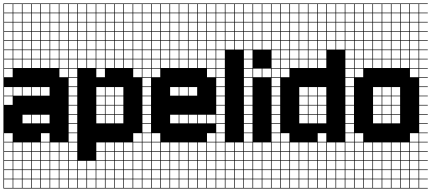

<svg xmlns="http://www.w3.org/2000/svg" viewBox="-20 -827 2504 1115"><path d="M325 -803.6V-753.6H375V-803.6ZM325 -700H375V-750H325ZM271.4 -700H321.4V-750H271.4ZM217.9 -700H267.9V-750H217.9ZM164.3 -700H214.3V-750H164.3ZM110.7 -700H160.7V-750H110.7ZM57.1 -700H107.1V-750H57.1ZM3.6 -700H53.6V-750H3.6ZM325 -646.4H375V-696.4H325ZM271.4 -646.4H321.4V-696.4H271.4ZM217.9 -646.4H267.9V-696.4H217.9ZM164.3 -646.4H214.3V-696.4H164.3ZM110.7 -646.4H160.7V-696.4H110.7ZM57.1 -646.4H107.1V-696.4H57.1ZM3.6 -646.4H53.6V-696.4H3.6ZM3.6 -592.9H53.6V-642.9H3.6ZM325 -592.9H375V-642.9H325ZM271.4 -592.9H321.4V-642.9H271.4ZM217.9 -592.9H267.9V-642.9H217.9ZM164.3 -592.9H214.3V-642.9H164.3ZM110.7 -592.9H160.7V-642.9H110.7ZM57.1 -592.9H107.1V-642.9H57.1ZM164.3 -539.3H214.3V-589.3H164.3ZM3.6 -539.3H53.6V-589.3H3.6ZM325 -539.3H375V-589.3H325ZM271.4 -539.3H321.4V-589.3H271.4ZM217.9 -539.3H267.9V-589.3H217.9ZM57.1 -539.3H107.1V-589.3H57.1ZM110.7 -539.3H160.7V-589.3H110.7ZM3.6 -485.7H53.6V-535.7H3.6ZM57.1 -485.7H107.1V-535.7H57.1ZM325 -485.7H375V-535.7H325ZM271.4 -485.7H321.4V-535.7H271.4ZM217.9 -485.7H267.9V-535.7H217.9ZM164.3 -485.7H214.3V-535.7H164.3ZM110.7 -485.7H160.7V-535.7H110.7ZM3.6 -432.1H53.6V-482.1H3.6ZM57.1 -432.1H107.1V-482.1H57.1ZM325 -432.1H375V-482.1H325ZM110.7 -432.1H160.7V-482.1H110.7ZM271.4 -432.1H321.4V-482.1H271.4ZM217.9 -432.1H267.9V-482.1H217.9ZM164.3 -432.1H214.3V-482.1H164.3ZM325 -378.6H375V-428.6H325ZM3.6 -378.6H53.6V-428.6H3.6ZM57.1 -271.4H107.1V-321.4H57.1ZM217.9 -271.4H267.9V-321.4H217.9ZM164.3 -271.4H214.3V-321.4H164.3ZM3.6 -271.4H53.6V-321.4H3.6ZM110.7 -271.4H160.7V-321.4H110.7ZM3.6 -217.9H53.6V-267.9H3.6ZM110.7 -110.7H160.7V-160.7H110.7ZM217.9 -110.7H267.9V-160.7H217.9ZM164.3 -110.7H214.3V-160.7H164.3ZM217.9 -3.6H267.9V-53.6H217.9ZM3.6 -3.6H53.6V-53.6H3.6ZM3.6 50H53.6V0H3.6ZM325 50H375V0H325ZM164.3 50H214.3V0H164.3ZM217.9 50H267.9V0H217.9ZM57.1 50H107.1V0H57.1ZM271.4 50H321.4V0H271.4ZM110.7 50H160.7V0H110.7ZM164.3 103.6H214.3V53.6H164.3ZM271.4 103.6H321.4V53.6H271.4ZM110.7 103.6H160.7V53.6H110.7ZM57.1 103.6H107.1V53.6H57.1ZM217.9 103.6H267.9V53.6H217.9ZM325 103.6H375V53.6H325ZM3.6 103.6H53.6V53.6H3.6ZM271.4 157.1H321.4V107.1H271.4ZM57.1 157.1H107.1V107.1H57.1ZM325 157.1H375V107.1H325ZM110.7 157.1H160.7V107.1H110.7ZM217.9 157.1H267.9V107.1H217.9ZM164.3 157.1H214.3V107.1H164.3ZM3.6 157.1H53.6V107.1H3.6ZM271.4 210.7H321.4V160.7H271.4ZM325 210.7H375V160.7H325ZM3.6 210.7H53.6V160.7H3.6ZM217.9 210.7H267.9V160.7H217.9ZM164.3 210.7H214.3V160.7H164.3ZM57.1 210.7H107.1V160.7H57.1ZM110.7 210.7H160.7V160.7H110.7ZM325 264.3H375V214.3H325ZM271.4 264.3H321.4V214.3H271.4ZM110.7 264.3H160.7V214.3H110.7ZM3.6 264.3H53.6V214.3H3.6ZM57.1 264.3H107.1V214.3H57.1ZM217.9 264.3H267.9V214.3H217.9ZM164.3 264.3H214.3V214.3H164.3ZM271.4 -803.6V-753.6H321.4V-803.6ZM217.9 -803.6V-753.6H267.9V-803.6ZM164.3 -803.6V-753.6H214.3V-803.6ZM110.7 -803.6V-753.6H160.7V-803.6ZM57.1 -803.6V-753.6H107.1V-803.6ZM3.6 -803.6V-753.6H53.6V-803.6ZM428.6 -803.6H378.6V-753.6H428.6V-750H378.6V-700H428.6V-696.4H378.6V-646.4H428.6V-642.9H378.6V-592.9H428.6V-589.3H378.6V-539.3H428.6V-535.7H378.6V-485.7H428.6V-482.1H378.6V-432.1H428.6V-428.6H378.6V-378.6H428.6V-375H378.6V-325H428.6V-321.4H378.6V-271.4H428.6V-267.9H378.6V-217.9H428.6V-214.3H378.6V-164.3H428.6V-160.7H378.6V-110.7H428.6V-107.1H378.6V-57.1H428.6V-53.6H378.6V-3.6H428.6V0H378.6V50H428.6V53.6H378.6V103.6H428.6V107.1H378.6V157.1H428.6V160.7H378.6V210.7H428.6V214.3H378.6V264.3H428.6V267.9H0V-807.1H428.6Z M753.6 -803.6V-753.6H803.6V-803.6ZM432.1 -700H482.1V-750H432.1ZM485.7 -700H535.7V-750H485.7ZM539.3 -700H589.3V-750H539.3ZM700 -700H750V-750H700ZM646.4 -700H696.4V-750H646.4ZM753.6 -700H803.6V-750H753.6ZM592.9 -700H642.9V-750H592.9ZM592.9 -646.4H642.9V-696.4H592.9ZM753.6 -646.4H803.6V-696.4H753.6ZM646.4 -646.4H696.4V-696.4H646.4ZM700 -646.4H750V-696.4H700ZM539.3 -646.4H589.3V-696.4H539.3ZM485.7 -646.4H535.7V-696.4H485.7ZM432.1 -646.4H482.1V-696.4H432.1ZM646.4 -592.9H696.4V-642.9H646.4ZM592.9 -592.9H642.9V-642.9H592.9ZM753.6 -592.9H803.6V-642.9H753.6ZM539.3 -592.9H589.3V-642.9H539.3ZM700 -592.9H750V-642.9H700ZM432.1 -592.9H482.1V-642.9H432.1ZM485.7 -592.9H535.7V-642.9H485.7ZM646.4 -539.3H696.4V-589.3H646.4ZM592.9 -539.3H642.9V-589.3H592.9ZM753.6 -539.3H803.6V-589.3H753.6ZM539.3 -539.3H589.3V-589.3H539.3ZM432.1 -539.3H482.1V-589.3H432.1ZM700 -539.3H750V-589.3H700ZM485.7 -539.3H535.7V-589.3H485.7ZM700 -485.7H750V-535.7H700ZM485.7 -485.7H535.7V-535.7H485.7ZM432.1 -485.7H482.1V-535.7H432.1ZM753.6 -485.7H803.6V-535.7H753.6ZM646.4 -485.7H696.4V-535.7H646.4ZM539.3 -485.7H589.3V-535.7H539.3ZM592.9 -485.7H642.9V-535.7H592.9ZM700 -432.1H750V-482.1H700ZM592.9 -432.1H642.9V-482.1H592.9ZM485.7 -432.1H535.7V-482.1H485.7ZM753.6 -432.1H803.6V-482.1H753.6ZM432.1 -432.1H482.1V-482.1H432.1ZM646.4 -432.1H696.4V-482.1H646.4ZM539.3 -432.1H589.3V-482.1H539.3ZM753.6 -378.6H803.6V-428.6H753.6ZM539.3 -378.6H589.3V-428.6H539.3ZM592.9 -271.4H642.9V-321.4H592.9ZM646.4 -271.4H696.4V-321.4H646.4ZM539.3 -271.4H589.3V-321.4H539.3ZM539.3 -217.9H589.3V-267.9H539.3ZM646.4 -217.9H696.4V-267.9H646.4ZM592.9 -217.9H642.9V-267.9H592.9ZM646.4 -164.3H696.4V-214.3H646.4ZM539.3 -164.3H589.3V-214.3H539.3ZM592.9 -164.3H642.9V-214.3H592.9ZM646.4 -110.7H696.4V-160.7H646.4ZM592.9 -110.7H642.9V-160.7H592.9ZM539.3 -110.7H589.3V-160.7H539.3ZM753.6 -3.6H803.6V-53.6H753.6ZM700 50H750V0H700ZM592.9 50H642.9V0H592.9ZM539.3 50H589.3V0H539.3ZM753.6 50H803.6V0H753.6ZM646.4 50H696.4V0H646.4ZM753.6 103.6H803.6V53.6H753.6ZM539.3 103.6H589.3V53.6H539.3ZM592.9 103.6H642.9V53.6H592.9ZM700 103.6H750V53.6H700ZM646.4 103.6H696.4V53.6H646.4ZM700 210.7H750V160.7H700ZM539.3 210.7H589.3V160.7H539.3ZM485.7 210.7H535.7V160.7H485.7ZM432.1 210.7H482.1V160.7H432.1ZM753.6 210.7H803.6V160.7H753.6ZM592.9 210.7H642.9V160.7H592.9ZM646.4 210.7H696.4V160.7H646.4ZM539.3 264.3H589.3V214.3H539.3ZM700 264.3H750V214.3H700ZM432.1 264.3H482.1V214.3H432.1ZM592.9 264.3H642.9V214.3H592.9ZM753.6 264.3H803.6V214.3H753.6ZM646.4 264.3H696.4V214.3H646.4ZM485.7 264.3H535.7V214.3H485.7ZM700 -803.6V-753.6H750V-803.6ZM646.4 -803.6V-753.6H696.4V-803.6ZM592.9 -803.6V-753.6H642.9V-803.6ZM539.3 -803.6V-753.6H589.3V-803.6ZM485.7 -803.6V-753.6H535.7V-803.6ZM432.1 -803.6V-753.6H482.1V-803.6ZM428.6 267.9V107.1H432.1V157.1H482.1V107.1H485.7V157.1H535.7V107.1H539.3V157.1H589.3V107.1H592.9V157.1H642.9V107.1H646.4V157.1H696.4V107.1H700V157.1H750V107.1H753.6V157.1H803.6V107.1H428.6V-807.1H857.1V-803.6H807.1V-753.6H857.1V-750H807.1V-700H857.1V-696.4H807.1V-646.4H857.1V-642.9H807.1V-592.9H857.1V-589.3H807.1V-539.3H857.1V-535.7H807.1V-485.7H857.1V-482.1H807.1V-432.1H857.1V-428.6H807.1V-378.6H857.1V-375H807.1V-325H857.1V-321.4H807.1V-271.4H857.1V-267.9H807.1V-217.9H857.1V-214.3H807.1V-164.3H857.1V-160.7H807.1V-110.7H857.1V-107.1H807.1V-57.1H857.1V-53.6H807.1V-3.6H857.1V0H807.1V50H857.1V53.6H807.1V103.6H857.1V107.1H807.1V157.1H857.1V160.7H807.1V210.7H857.1V214.3H807.1V264.3H857.1V267.9Z M1182.1 -803.6V-753.6H1232.1V-803.6ZM1182.1 -700H1232.1V-750H1182.1ZM1128.6 -700H1178.6V-750H1128.6ZM1075 -700H1125V-750H1075ZM1021.4 -700H1071.4V-750H1021.4ZM967.9 -700H1017.9V-750H967.9ZM914.3 -700H964.3V-750H914.3ZM860.7 -700H910.7V-750H860.7ZM1182.1 -646.4H1232.1V-696.4H1182.1ZM1128.6 -646.4H1178.6V-696.4H1128.6ZM1075 -646.4H1125V-696.4H1075ZM1021.4 -646.4H1071.4V-696.4H1021.4ZM967.9 -646.4H1017.9V-696.4H967.9ZM914.3 -646.4H964.3V-696.4H914.3ZM860.7 -646.4H910.7V-696.4H860.7ZM1182.1 -592.9H1232.1V-642.9H1182.1ZM1128.6 -592.9H1178.6V-642.9H1128.6ZM1075 -592.9H1125V-642.9H1075ZM1021.4 -592.9H1071.4V-642.9H1021.4ZM967.9 -592.9H1017.9V-642.9H967.9ZM914.3 -592.9H964.3V-642.9H914.3ZM860.7 -592.9H910.7V-642.9H860.7ZM914.3 -539.3H964.3V-589.3H914.3ZM1075 -539.3H1125V-589.3H1075ZM1021.4 -539.3H1071.4V-589.3H1021.4ZM1128.6 -539.3H1178.6V-589.3H1128.6ZM1182.1 -539.3H1232.1V-589.3H1182.1ZM967.9 -539.3H1017.9V-589.3H967.9ZM860.7 -539.3H910.7V-589.3H860.7ZM1128.6 -485.7H1178.6V-535.7H1128.6ZM1075 -485.7H1125V-535.7H1075ZM1182.1 -485.7H1232.1V-535.7H1182.1ZM1021.4 -485.7H1071.4V-535.7H1021.4ZM967.9 -485.7H1017.9V-535.7H967.9ZM914.3 -485.7H964.3V-535.7H914.3ZM860.7 -485.7H910.7V-535.7H860.7ZM1182.1 -432.1H1232.1V-482.1H1182.1ZM1128.6 -432.1H1178.6V-482.1H1128.6ZM1075 -432.1H1125V-482.1H1075ZM1021.4 -432.1H1071.4V-482.1H1021.4ZM967.9 -432.1H1017.9V-482.1H967.9ZM914.3 -432.1H964.3V-482.1H914.3ZM860.7 -432.1H910.7V-482.1H860.7ZM1182.1 -378.6H1232.1V-428.6H1182.1ZM860.7 -378.6H910.7V-428.6H860.7ZM1021.4 -271.4H1071.4V-321.4H1021.4ZM1075 -271.4H1125V-321.4H1075ZM967.9 -271.4H1017.9V-321.4H967.9ZM967.9 -110.7H1017.9V-160.7H967.9ZM1021.4 -110.7H1071.4V-160.7H1021.4ZM1075 -110.7H1125V-160.7H1075ZM1128.6 -110.7H1178.6V-160.7H1128.6ZM1182.1 -110.7H1232.1V-160.7H1182.1ZM860.7 -3.6H910.7V-53.6H860.7ZM1182.1 -3.6H1232.1V-53.6H1182.1ZM1075 50H1125V0H1075ZM860.7 50H910.7V0H860.7ZM1128.6 50H1178.6V0H1128.6ZM967.9 50H1017.9V0H967.9ZM1182.1 50H1232.1V0H1182.1ZM914.3 50H964.3V0H914.3ZM1021.4 50H1071.4V0H1021.4ZM914.3 103.6H964.3V53.6H914.3ZM1021.4 103.6H1071.4V53.6H1021.4ZM1182.1 103.6H1232.1V53.6H1182.1ZM1128.6 103.6H1178.6V53.6H1128.6ZM860.7 103.6H910.7V53.6H860.7ZM1075 103.6H1125V53.6H1075ZM967.9 103.6H1017.9V53.6H967.9ZM914.3 157.1H964.3V107.1H914.3ZM860.7 157.1H910.7V107.1H860.7ZM1182.1 157.1H1232.1V107.1H1182.1ZM1021.4 157.1H1071.4V107.1H1021.4ZM1128.6 157.1H1178.6V107.1H1128.6ZM967.9 157.1H1017.9V107.1H967.9ZM1075 157.1H1125V107.1H1075ZM1021.4 210.7H1071.4V160.7H1021.4ZM1182.1 210.7H1232.1V160.7H1182.1ZM914.3 210.7H964.3V160.7H914.3ZM1128.6 210.7H1178.6V160.7H1128.6ZM967.9 210.7H1017.9V160.7H967.9ZM1075 210.7H1125V160.7H1075ZM860.7 210.7H910.7V160.7H860.7ZM967.9 264.3H1017.9V214.3H967.9ZM1182.1 264.3H1232.1V214.3H1182.1ZM1021.4 264.3H1071.4V214.3H1021.4ZM914.3 264.3H964.3V214.3H914.3ZM1128.6 264.3H1178.6V214.3H1128.6ZM860.7 264.3H910.7V214.3H860.7ZM1075 264.3H1125V214.3H1075ZM1128.6 -803.6V-753.6H1178.6V-803.6ZM1075 -803.6V-753.6H1125V-803.6ZM1021.4 -803.6V-753.6H1071.4V-803.6ZM967.9 -803.6V-753.6H1017.9V-803.6ZM914.3 -803.6V-753.6H964.3V-803.6ZM860.7 -803.6V-753.6H910.7V-803.6ZM1285.7 -803.6H1235.7V-753.6H1285.7V-750H1235.7V-700H1285.7V-696.4H1235.7V-646.4H1285.7V-642.9H1235.7V-592.9H1285.7V-589.3H1235.7V-539.3H1285.7V-535.7H1235.7V-485.7H1285.7V-482.1H1235.7V-432.1H1285.7V-428.6H1235.7V-378.6H1285.7V-375H1235.7V-325H1285.7V-321.4H1235.7V-271.4H1285.7V-267.9H1235.7V-217.9H1285.7V-214.3H1235.7V-164.3H1285.7V-160.7H1235.7V-110.7H1285.7V-107.1H1235.7V-57.1H1285.7V-53.6H1235.7V-3.6H1285.7V0H1235.7V50H1285.7V53.6H1235.7V103.6H1285.7V107.1H1235.7V157.1H1285.7V160.7H1235.7V210.7H1285.7V214.3H1235.7V264.3H1285.7V267.9H857.1V-807.1H1285.7Z M1342.9 -803.6V-753.6H1392.9V-803.6ZM1342.9 -700H1392.9V-750H1342.9ZM1289.3 -700H1339.3V-750H1289.3ZM1342.9 -646.4H1392.9V-696.4H1342.9ZM1289.3 -646.4H1339.3V-696.4H1289.3ZM1342.9 -592.9H1392.9V-642.9H1342.9ZM1289.3 -592.9H1339.3V-642.9H1289.3ZM1342.9 -539.3H1392.9V-589.3H1342.9ZM1289.3 -539.3H1339.3V-589.3H1289.3ZM1289.3 50H1339.3V0H1289.3ZM1342.9 50H1392.9V0H1342.9ZM1289.3 103.6H1339.3V53.6H1289.3ZM1342.9 103.6H1392.9V53.6H1342.9ZM1342.9 210.7H1392.9V160.7H1342.9ZM1289.3 210.7H1339.3V160.7H1289.3ZM1289.3 264.3H1339.3V214.3H1289.3ZM1342.9 264.3H1392.9V214.3H1342.9ZM1289.3 -803.6V-753.6H1339.3V-803.6ZM1285.7 107.1H1289.3V157.1H1339.3V107.1H1342.9V157.1H1392.9V107.1H1285.7V-807.1H1446.4V-803.6H1396.4V-753.6H1446.4V-750H1396.4V-700H1446.4V-696.4H1396.4V-646.4H1446.4V-642.9H1396.4V-592.9H1446.4V-589.3H1396.4V-539.3H1446.4V-535.7H1396.4V-485.7H1446.4V-482.1H1396.4V-432.1H1446.4V-428.6H1396.4V-378.6H1446.4V-375H1396.4V-325H1446.4V-321.4H1396.4V-271.4H1446.4V-267.9H1396.4V-217.9H1446.4V-214.3H1396.4V-164.3H1446.4V-160.7H1396.4V-110.7H1446.4V-107.1H1396.4V-57.1H1446.4V-53.6H1396.4V-3.6H1446.4V0H1396.4V50H1446.4V53.6H1396.4V103.6H1446.4V107.1H1396.4V157.1H1446.4V160.7H1396.4V210.7H1446.4V214.3H1396.4V264.3H1446.4V267.9H1285.7Z M1503.6 -803.6V-753.6H1553.6V-803.6ZM1450 -700H1500V-750H1450ZM1503.6 -700H1553.6V-750H1503.6ZM1450 -646.4H1500V-696.4H1450ZM1503.6 -646.4H1553.6V-696.4H1503.6ZM1450 -592.9H1500V-642.9H1450ZM1503.6 -592.9H1553.6V-642.9H1503.6ZM1450 -539.3H1500V-589.3H1450ZM1503.6 -539.3H1553.6V-589.3H1503.6ZM1450 -378.6H1500V-428.6H1450ZM1503.6 -378.6H1553.6V-428.6H1503.6ZM1450 50H1500V0H1450ZM1503.6 50H1553.6V0H1503.6ZM1450 103.6H1500V53.6H1450ZM1503.6 103.6H1553.6V53.6H1503.6ZM1450 157.1H1500V107.1H1450ZM1503.6 157.1H1553.6V107.1H1503.6ZM1450 210.7H1500V160.7H1450ZM1503.6 210.7H1553.6V160.7H1503.6ZM1450 264.3H1500V214.3H1450ZM1503.6 264.3H1553.6V214.3H1503.6ZM1450 -803.6V-753.6H1500V-803.6ZM1607.1 -803.6H1557.1V-753.6H1607.1V-750H1557.1V-700H1607.1V-696.4H1557.1V-646.4H1607.1V-642.9H1557.1V-592.9H1607.1V-589.3H1557.1V-539.3H1607.1V-535.7H1557.1V-485.7H1607.1V-482.1H1557.1V-432.1H1607.1V-428.6H1557.1V-378.6H1607.1V-375H1557.1V-325H1607.1V-321.4H1557.1V-271.4H1607.1V-267.9H1557.1V-217.9H1607.1V-214.3H1557.1V-164.3H1607.1V-160.7H1557.1V-110.7H1607.1V-107.1H1557.1V-57.1H1607.1V-53.6H1557.1V-3.6H1607.1V0H1557.1V50H1607.1V53.6H1557.1V103.6H1607.1V107.1H1557.1V157.1H1607.1V160.7H1557.1V210.7H1607.1V214.3H1557.1V264.3H1607.1V267.9H1446.4V-807.1H1607.1Z M1932.1 -803.6V-753.6H1982.1V-803.6ZM1610.7 -700H1660.7V-750H1610.7ZM1771.4 -700H1821.4V-750H1771.4ZM1825 -700H1875V-750H1825ZM1717.9 -700H1767.9V-750H1717.9ZM1932.1 -700H1982.1V-750H1932.1ZM1878.6 -700H1928.6V-750H1878.6ZM1664.3 -700H1714.3V-750H1664.3ZM1825 -646.4H1875V-696.4H1825ZM1717.9 -646.4H1767.9V-696.4H1717.9ZM1932.1 -646.4H1982.1V-696.4H1932.1ZM1664.3 -646.4H1714.3V-696.4H1664.3ZM1610.7 -646.4H1660.7V-696.4H1610.7ZM1771.4 -646.4H1821.4V-696.4H1771.4ZM1878.6 -646.4H1928.6V-696.4H1878.6ZM1825 -592.9H1875V-642.9H1825ZM1717.9 -592.9H1767.9V-642.9H1717.9ZM1664.3 -592.9H1714.3V-642.9H1664.3ZM1878.6 -592.9H1928.6V-642.9H1878.6ZM1932.1 -592.9H1982.1V-642.9H1932.1ZM1771.4 -592.9H1821.4V-642.9H1771.4ZM1610.7 -592.9H1660.7V-642.9H1610.7ZM1717.9 -539.3H1767.9V-589.3H1717.9ZM1610.7 -539.3H1660.7V-589.3H1610.7ZM1932.1 -539.3H1982.1V-589.3H1932.1ZM1771.4 -539.3H1821.4V-589.3H1771.4ZM1878.6 -539.3H1928.6V-589.3H1878.6ZM1664.3 -539.3H1714.3V-589.3H1664.3ZM1825 -539.3H1875V-589.3H1825ZM1610.7 -485.7H1660.7V-535.7H1610.7ZM1771.4 -485.7H1821.4V-535.7H1771.4ZM1717.9 -485.7H1767.9V-535.7H1717.9ZM1825 -485.7H1875V-535.7H1825ZM1664.3 -485.7H1714.3V-535.7H1664.3ZM1664.3 -432.1H1714.3V-482.1H1664.3ZM1825 -432.1H1875V-482.1H1825ZM1610.7 -432.1H1660.7V-482.1H1610.7ZM1771.4 -432.1H1821.4V-482.1H1771.4ZM1717.9 -432.1H1767.9V-482.1H1717.9ZM1610.7 -378.6H1660.7V-428.6H1610.7ZM1717.9 -271.4H1767.9V-321.4H1717.9ZM1771.4 -271.4H1821.4V-321.4H1771.4ZM1825 -271.4H1875V-321.4H1825ZM1717.9 -217.9H1767.9V-267.9H1717.9ZM1825 -217.9H1875V-267.9H1825ZM1771.4 -217.9H1821.4V-267.9H1771.4ZM1717.9 -164.3H1767.9V-214.3H1717.9ZM1825 -164.3H1875V-214.3H1825ZM1771.4 -164.3H1821.4V-214.3H1771.4ZM1717.9 -110.7H1767.9V-160.7H1717.9ZM1771.4 -110.7H1821.4V-160.7H1771.4ZM1825 -110.7H1875V-160.7H1825ZM1610.7 -3.6H1660.7V-53.6H1610.7ZM1825 -3.6H1875V-53.6H1825ZM1825 50H1875V0H1825ZM1771.4 50H1821.4V0H1771.4ZM1664.3 50H1714.3V0H1664.3ZM1610.7 50H1660.7V0H1610.7ZM1878.6 50H1928.6V0H1878.6ZM1932.1 50H1982.1V0H1932.1ZM1717.9 50H1767.9V0H1717.9ZM1878.6 103.6H1928.6V53.6H1878.6ZM1717.9 103.6H1767.9V53.6H1717.9ZM1610.7 103.6H1660.7V53.6H1610.7ZM1825 103.6H1875V53.6H1825ZM1771.4 103.6H1821.4V53.6H1771.4ZM1664.3 103.6H1714.3V53.6H1664.3ZM1932.1 103.6H1982.1V53.6H1932.1ZM1717.9 210.7H1767.9V160.7H1717.9ZM1878.6 210.7H1928.6V160.7H1878.6ZM1610.7 210.7H1660.7V160.7H1610.7ZM1825 210.7H1875V160.7H1825ZM1771.4 210.7H1821.4V160.7H1771.4ZM1664.3 210.7H1714.3V160.7H1664.3ZM1932.1 210.7H1982.1V160.7H1932.1ZM1610.7 264.3H1660.7V214.3H1610.7ZM1825 264.3H1875V214.3H1825ZM1878.6 264.3H1928.6V214.3H1878.6ZM1717.9 264.3H1767.9V214.3H1717.9ZM1664.3 264.3H1714.3V214.3H1664.3ZM1932.1 264.3H1982.1V214.3H1932.1ZM1771.4 264.3H1821.4V214.3H1771.4ZM1878.6 -803.6V-753.6H1928.6V-803.6ZM1825 -803.6V-753.6H1875V-803.6ZM1771.4 -803.6V-753.6H1821.4V-803.6ZM1717.9 -803.6V-753.6H1767.9V-803.6ZM1664.3 -803.6V-753.6H1714.3V-803.6ZM1610.7 -803.6V-753.6H1660.7V-803.6ZM1607.1 107.1H1610.7V157.1H1660.7V107.1H1664.3V157.1H1714.3V107.1H1717.9V157.1H1767.9V107.1H1771.4V157.1H1821.4V107.1H1825V157.1H1875V107.1H1878.6V157.1H1928.6V107.1H1932.1V157.1H1982.1V107.1H1607.1V-807.1H2035.7V-803.6H1985.7V-753.6H2035.7V-750H1985.7V-700H2035.7V-696.4H1985.7V-646.4H2035.7V-642.9H1985.7V-592.9H2035.7V-589.3H1985.7V-539.3H2035.7V-535.7H1985.7V-485.7H2035.7V-482.1H1985.7V-432.1H2035.7V-428.6H1985.7V-378.6H2035.7V-375H1985.7V-325H2035.7V-321.4H1985.7V-271.4H2035.7V-267.9H1985.7V-217.9H2035.7V-214.3H1985.7V-164.3H2035.7V-160.7H1985.7V-110.7H2035.7V-107.1H1985.7V-57.1H2035.7V-53.6H1985.7V-3.6H2035.7V0H1985.7V50H2035.7V53.6H1985.7V103.6H2035.7V107.1H1985.7V157.1H2035.7V160.7H1985.7V210.7H2035.7V214.3H1985.7V264.3H2035.7V267.9H1607.1Z M2360.7 -803.6V-753.6H2410.7V-803.6ZM2146.4 -700H2196.4V-750H2146.4ZM2092.9 -700H2142.9V-750H2092.9ZM2360.7 -700H2410.7V-750H2360.7ZM2200 -700H2250V-750H2200ZM2307.1 -700H2357.1V-750H2307.1ZM2253.6 -700H2303.6V-750H2253.6ZM2039.3 -700H2089.3V-750H2039.3ZM2146.4 -646.4H2196.4V-696.4H2146.4ZM2092.9 -646.4H2142.9V-696.4H2092.9ZM2360.7 -646.4H2410.7V-696.4H2360.7ZM2200 -646.4H2250V-696.4H2200ZM2307.1 -646.4H2357.1V-696.4H2307.1ZM2253.6 -646.4H2303.6V-696.4H2253.6ZM2039.3 -646.4H2089.3V-696.4H2039.3ZM2146.4 -592.9H2196.4V-642.9H2146.4ZM2360.7 -592.9H2410.7V-642.9H2360.7ZM2092.9 -592.9H2142.9V-642.9H2092.9ZM2200 -592.9H2250V-642.9H2200ZM2307.1 -592.9H2357.1V-642.9H2307.1ZM2253.6 -592.9H2303.6V-642.9H2253.6ZM2039.3 -592.9H2089.3V-642.9H2039.3ZM2039.3 -539.3H2089.3V-589.3H2039.3ZM2146.4 -539.3H2196.4V-589.3H2146.4ZM2360.7 -539.3H2410.7V-589.3H2360.7ZM2307.1 -539.3H2357.1V-589.3H2307.1ZM2253.6 -539.3H2303.6V-589.3H2253.6ZM2092.9 -539.3H2142.9V-589.3H2092.9ZM2200 -539.3H2250V-589.3H2200ZM2039.3 -485.7H2089.3V-535.7H2039.3ZM2146.4 -485.7H2196.4V-535.7H2146.4ZM2200 -485.7H2250V-535.7H2200ZM2307.1 -485.7H2357.1V-535.7H2307.1ZM2253.6 -485.7H2303.6V-535.7H2253.6ZM2092.9 -485.7H2142.9V-535.7H2092.9ZM2360.7 -485.7H2410.7V-535.7H2360.7ZM2360.7 -432.1H2410.7V-482.1H2360.7ZM2092.9 -432.1H2142.9V-482.1H2092.9ZM2253.6 -432.1H2303.6V-482.1H2253.6ZM2307.1 -432.1H2357.1V-482.1H2307.1ZM2200 -432.1H2250V-482.1H2200ZM2039.3 -432.1H2089.3V-482.1H2039.3ZM2146.4 -432.1H2196.4V-482.1H2146.4ZM2360.7 -378.6H2410.7V-428.6H2360.7ZM2039.3 -378.6H2089.3V-428.6H2039.3ZM2146.4 -271.4H2196.4V-321.4H2146.4ZM2253.6 -271.4H2303.6V-321.4H2253.6ZM2200 -271.4H2250V-321.4H2200ZM2146.4 -217.9H2196.4V-267.9H2146.4ZM2253.6 -217.9H2303.6V-267.9H2253.6ZM2200 -217.9H2250V-267.9H2200ZM2200 -164.3H2250V-214.3H2200ZM2253.6 -164.3H2303.6V-214.3H2253.6ZM2146.4 -164.3H2196.4V-214.3H2146.4ZM2200 -110.7H2250V-160.7H2200ZM2253.6 -110.7H2303.6V-160.7H2253.6ZM2146.4 -110.7H2196.4V-160.7H2146.4ZM2039.3 -3.6H2089.3V-53.6H2039.3ZM2360.7 -3.6H2410.7V-53.6H2360.7ZM2039.3 50H2089.3V0H2039.3ZM2146.4 50H2196.4V0H2146.4ZM2200 50H2250V0H2200ZM2360.7 50H2410.7V0H2360.7ZM2307.1 50H2357.1V0H2307.1ZM2092.9 50H2142.9V0H2092.9ZM2253.6 50H2303.6V0H2253.6ZM2307.1 103.6H2357.1V53.6H2307.1ZM2146.4 103.6H2196.4V53.6H2146.4ZM2092.9 103.6H2142.9V53.6H2092.9ZM2360.7 103.6H2410.7V53.6H2360.7ZM2200 103.6H2250V53.6H2200ZM2039.3 103.6H2089.3V53.6H2039.3ZM2253.6 103.6H2303.6V53.6H2253.6ZM2253.6 210.7H2303.6V160.7H2253.6ZM2307.1 210.7H2357.1V160.7H2307.1ZM2146.4 210.7H2196.4V160.7H2146.4ZM2092.9 210.7H2142.9V160.7H2092.9ZM2360.7 210.7H2410.7V160.7H2360.7ZM2200 210.7H2250V160.7H2200ZM2039.3 210.7H2089.3V160.7H2039.3ZM2092.9 264.3H2142.9V214.3H2092.9ZM2253.6 264.3H2303.6V214.3H2253.6ZM2307.1 264.3H2357.1V214.3H2307.1ZM2146.4 264.3H2196.4V214.3H2146.4ZM2200 264.3H2250V214.3H2200ZM2039.3 264.3H2089.3V214.3H2039.3ZM2360.7 264.3H2410.7V214.3H2360.7ZM2307.1 -803.6V-753.6H2357.1V-803.6ZM2253.6 -803.6V-753.6H2303.6V-803.6ZM2200 -803.6V-753.6H2250V-803.6ZM2146.4 -803.6V-753.6H2196.4V-803.6ZM2092.9 -803.6V-753.6H2142.9V-803.6ZM2039.3 -803.6V-753.6H2089.3V-803.6ZM2035.7 267.9V-807.1H2464.3V-803.6H2414.3V-753.6H2464.3V-750H2414.3V-700H2464.3V-696.4H2414.3V-646.4H2464.3V-642.9H2414.3V-592.9H2464.3V-589.3H2414.3V-539.3H2464.3V-535.7H2414.3V-485.7H2464.3V-482.1H2414.3V-432.1H2464.3V-428.6H2414.3V-378.6H2464.3V-375H2414.3V-325H2464.3V-321.4H2414.3V-271.4H2464.3V-267.9H2414.3V-217.9H2464.3V-214.3H2414.3V-164.3H2464.3V-160.7H2414.3V-110.7H2464.3V-107.1H2414.3V-57.1H2464.3V-53.6H2414.3V-3.6H2464.3V0H2414.3V50H2464.3V53.6H2414.3V103.6H2464.3V107.1H2414.3V157.1H2464.3V160.7H2414.3V210.7H2464.3V214.3H2414.3V264.3H2464.3V267.9ZM2089.3 157.1V107.1H2039.3V157.1ZM2142.9 157.1V107.1H2092.9V157.1ZM2196.4 157.1V107.1H2146.4V157.1ZM2250 157.1V107.1H2200V157.1ZM2303.6 157.1V107.1H2253.6V157.1ZM2357.1 157.1V107.1H2307.1V157.1ZM2410.7 157.1V107.1H2360.7V157.1Z"/></svg>

Font: Jersey 10 Charted
Style: Regular
Weight: 400
Designer: Sarah Cadigan-Fried
Version: Version 1.000; ttfautohint (v1.8.4.7-5d5b)